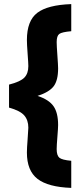

<svg xmlns="http://www.w3.org/2000/svg" viewBox="-20 -781 379 935"><path d="M263 -172Q263 -158 259.5 -115Q256 -72 256 -55Q256 -24 269 -13Q282 -2 327 2V134Q214 130 162.5 90Q111 50 111 -38Q111 -59 114.5 -103.5Q118 -148 118 -159Q118 -196 98 -219Q78 -242 24 -257V-369Q79 -383 98.5 -403Q118 -423 118 -459Q118 -472 114.5 -519Q111 -566 111 -586Q111 -680 161.5 -718.5Q212 -757 327 -761V-629Q281 -625 268.5 -615.5Q256 -606 256 -576Q256 -559 259.5 -510.5Q263 -462 263 -448Q263 -389 241 -360.5Q219 -332 163 -314Q218 -296 240.5 -264Q263 -232 263 -172Z"/></svg>

Font: TypoPRO Titillium Maps
Style: 999 wt
Weight: 900
Designer: Campivisivi
Foundry: Accademia di Belle Arti di Urbino and students of MA course of Visual design
Version: Version 001.001